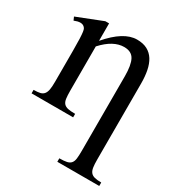

<svg xmlns="http://www.w3.org/2000/svg" viewBox="-163 -567 824 889"><g transform="rotate(30 249.5 -122.5)"><path d="M274.4 214.8V196.3Q299.3 196.3 313.7 193.1Q328.1 189.9 335.7 180.9Q343.3 171.9 345.2 155.8Q347.2 139.6 347.2 113.8V-283.7Q347.2 -344.2 332 -372.3Q316.9 -400.4 277.3 -400.4Q249 -400.4 220 -384.8Q190.9 -369.1 161.6 -336.9V-101.1Q161.6 -74.7 163.8 -58.6Q166 -42.5 173.8 -33.7Q181.6 -24.9 196 -21.7Q210.4 -18.6 234.9 -18.6V0H12.7V-18.6Q33.7 -18.6 46.9 -21.7Q60.1 -24.9 67.4 -34.2Q74.7 -43.5 77.4 -59.3Q80.1 -75.2 80.1 -101.1V-267.6Q80.1 -307.6 79.1 -330.6Q78.1 -353.5 76.4 -365.5Q74.7 -377.4 71.8 -382.1Q68.8 -386.7 65.4 -389.6Q49.3 -403.8 12.7 -388.7L4.9 -406.2L141.6 -460H161.6V-366.7Q241.2 -460 312 -460Q344.7 -460 367.2 -448Q389.6 -436 403.3 -414.1Q417 -392.1 423.1 -361.3Q429.2 -330.6 429.2 -293V113.8Q429.2 138.7 431.6 154.8Q434.1 170.9 441.4 179.9Q448.7 189 462.4 192.6Q476.1 196.3 498.5 196.3V214.8Z"/></g></svg>

Font: Doulos SIL
Style: Regular
Weight: 400
Designer: Walt Agee, Victor Gaultney, Peter Martin, Debbi Hosken
Foundry: SIL International
Version: Version 4.110; 2011; Maintenance release